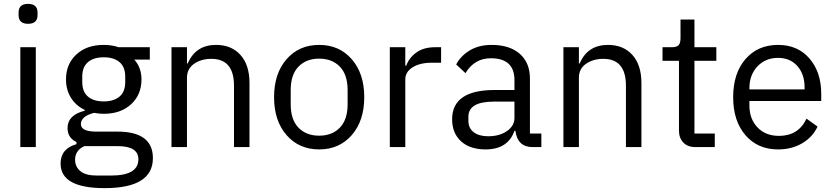

<svg xmlns="http://www.w3.org/2000/svg" viewBox="-20 -760 4310 992"><path d="M76 -682V-695Q76 -740 125 -740Q174 -740 174 -695V-682Q174 -637 125 -637Q76 -637 76 -682ZM85 0V-516H165V0Z M770 57Q770 212 520 212Q293 212 293 85Q293 8 375 -15V-26Q329 -48 329 -98Q329 -166 418 -188V-192Q372 -214 346.5 -255Q321 -296 321 -350Q321 -429 374.5 -478.5Q428 -528 515 -528Q558 -528 593 -516H754V-452H674Q711 -410 711 -350Q711 -271 657.5 -221.5Q604 -172 516 -172Q491 -172 466 -177Q398 -159 398 -119Q398 -80 477 -80H587Q770 -80 770 57ZM627 -336V-364Q627 -414 597.5 -439Q568 -464 516 -464Q464 -464 434.5 -439Q405 -414 405 -364V-336Q405 -286 434.5 -261Q464 -236 516 -236Q568 -236 597.5 -261Q627 -286 627 -336ZM695 63Q695 -5 588 -5H416Q368 17 368 65Q368 102 395.5 124.5Q423 147 480 147H554Q695 147 695 63Z M946 0H866V-516H946V-432H950Q991 -528 1096 -528Q1176 -528 1222.5 -476Q1269 -424 1269 -331V0H1189V-317Q1189 -456 1072 -456Q1020 -456 983 -430.5Q946 -405 946 -358Z M1797.5 -62Q1733 12 1629 12Q1525 12 1460.5 -62Q1396 -136 1396 -258Q1396 -380 1460.5 -454Q1525 -528 1629 -528Q1733 -528 1797.5 -454Q1862 -380 1862 -258Q1862 -136 1797.5 -62ZM1776 -221V-295Q1776 -374 1736 -415.5Q1696 -457 1629 -457Q1562 -457 1522 -415.5Q1482 -374 1482 -295V-221Q1482 -142 1522 -100.5Q1562 -59 1629 -59Q1696 -59 1736 -100.5Q1776 -142 1776 -221Z M2074 0H1994V-516H2074V-421H2079Q2094 -462 2131.5 -489Q2169 -516 2228 -516H2259V-436H2212Q2149 -436 2111.5 -412Q2074 -388 2074 -350Z M2777 0H2732Q2654 0 2643 -84H2638Q2604 12 2489 12Q2408 12 2362 -30Q2316 -72 2316 -144Q2316 -295 2536 -295H2638V-346Q2638 -459 2516 -459Q2431 -459 2385 -382L2337 -427Q2360 -471 2407 -499.5Q2454 -528 2520 -528Q2613 -528 2665.5 -482Q2718 -436 2718 -354V-70H2777ZM2502 -56Q2561 -56 2599.5 -83Q2638 -110 2638 -150V-235H2532Q2400 -235 2400 -157V-136Q2400 -98 2427.5 -77Q2455 -56 2502 -56Z M2971 0H2891V-516H2971V-432H2975Q3016 -528 3121 -528Q3201 -528 3247.5 -476Q3294 -424 3294 -331V0H3214V-317Q3214 -456 3097 -456Q3045 -456 3008 -430.5Q2971 -405 2971 -358Z M3673 0H3573Q3533 0 3510.5 -23.5Q3488 -47 3488 -85V-446H3403V-516H3451Q3476 -516 3486 -526.5Q3496 -537 3496 -563V-659H3568V-516H3681V-446H3568V-70H3673Z M4000 12Q3895 12 3831.5 -61.5Q3768 -135 3768 -258Q3768 -381 3831.5 -454.5Q3895 -528 4000 -528Q4102 -528 4162.5 -457.5Q4223 -387 4223 -276V-238H3852V-214Q3852 -146 3893.5 -102Q3935 -58 4005 -58Q4105 -58 4147 -147L4204 -106Q4179 -52 4125 -20Q4071 12 4000 12ZM4000 -461Q3935 -461 3893.5 -417Q3852 -373 3852 -305V-298H4137V-309Q4137 -377 4099.5 -419Q4062 -461 4000 -461Z"/></svg>

Font: Aneliza
Style: Regular
Weight: 400
Designer: Mike Abbink, Paul van der Laan, Pieter van Rosmalen
Foundry: Bold Monday
Version: Version 3.0